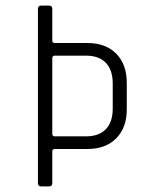

<svg xmlns="http://www.w3.org/2000/svg" viewBox="-20 -663 541 683"><path d="M175 -178H286Q332 -178 356.5 -203.5Q381 -229 381 -276V-366Q381 -414 356.5 -439.5Q332 -465 286 -465H175Q166 -465 166 -456V-187Q166 -178 175 -178ZM155 0H126Q115 0 115 -12V-631Q115 -643 126 -643H155Q166 -643 166 -631V-519Q166 -510 175 -510H291Q356 -510 393.5 -472Q431 -434 431 -368V-274Q431 -209 393.5 -171Q356 -133 291 -133H175Q166 -133 166 -124V-12Q166 0 155 0Z"/></svg>

Font: Rajdhani
Style: Regular
Weight: 400
Designer: Satya Rajpurohit, Jyotish Sonowal
Foundry: Indian Type Foundry
Version: Version 1.201;PS 1.0;hotconv 1.0.78;makeotf.lib2.5.61930; tt